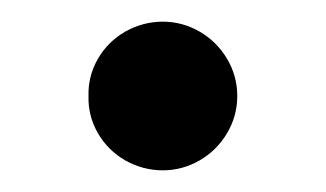

<svg xmlns="http://www.w3.org/2000/svg" viewBox="-20 -152 304 179"><path d="M62.5 -62.5Q62 -81.1 71.3 -97.2Q80.6 -113.3 96.9 -122.6Q113.3 -131.8 131.8 -131.8Q149.9 -131.8 166 -122.6Q182.1 -113.3 191.7 -97.2Q201.2 -81.1 201.2 -62.5Q201.2 -43.9 191.7 -27.8Q182.1 -11.7 166 -2.4Q149.9 6.8 131.8 6.8Q113.3 6.8 96.9 -2.4Q80.6 -11.7 71.3 -27.8Q62 -43.9 62.5 -62.5Z"/></svg>

Font: Pretendard Std Medium
Style: Regular
Weight: 500
Designer: Base glyphs from Inter by Rasmus Andersson; Hangeul glyphs from Noto Sans CJK(Source Han Sans) by Jang Soo-young and Kan
Foundry: Kil Hyung-jin
Version: Version 1.309